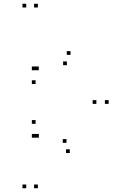

<svg xmlns="http://www.w3.org/2000/svg" viewBox="-20 -795 660 1025"><path d="M120 -755V-775H100V-755ZM120 210V190H100V210ZM182 210V190H162V210ZM182 -755V-775H162V-755ZM356.5 -502V-522H336.5V-502ZM187 -420V-440H167V-420ZM170 -420V-440H150V-420ZM170 -346.5V-366.5H150V-346.5ZM337 -447V-467H317V-447ZM494.5 -240.5V-260.5H474.5V-240.5ZM335 -32.5V-52.5H315V-32.5ZM170 -134V-154H150V-134ZM170 -60V-80H150V-60ZM187.5 -60V-80H167.5V-60ZM352.5 22V2H332.5V22ZM560 -240.5V-260.5H540V-240.5Z"/></svg>

Font: Monaspace Neon Dots Var
Style: Regular
Weight: 400
Designer: Riley Cran and the Lettermatic Team
Version: Version 1.100 (Monaspace Neon Dots)